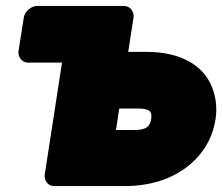

<svg xmlns="http://www.w3.org/2000/svg" viewBox="-20 -586 745 644"><path d="M104 -566C88 -566 64 -551 60 -528L42 -414C40 -398 51 -376 74 -376H188L130 0C128 16 138 38 161 38H402C442 38 479 32 513 22C600 -5 685 -72 703 -186C708 -220 705 -250 697 -277C671 -367 585 -412 472 -412H410L428 -528C430 -544 419 -566 396 -566ZM487 -186C483 -162 471 -150 431 -150H369L380 -222H442C483 -222 491 -212 487 -186Z"/></svg>

Font: Asimov Print
Style: EIt
Weight: 500
Designer: Google
Version: Version 2.000980; 2014